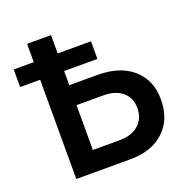

<svg xmlns="http://www.w3.org/2000/svg" viewBox="-129 -850 948 971"><g transform="rotate(-20 344.5 -364.0)"><path d="M247.6 -458H399.9Q520.5 -458 589.6 -397Q658.7 -335.9 658.7 -231.9Q658.7 -125 591.8 -62.5Q524.9 0 408.2 0H118.7V-727.5H247.6ZM247.6 -350.6V-109.4H393.1Q457 -109.4 494.4 -142.6Q531.7 -175.8 531.7 -232.4Q531.7 -287.1 494.4 -318.8Q457 -350.6 393.1 -350.6ZM10.7 -534.2V-628.9H426.8V-534.2Z"/></g></svg>

Font: Inter Display SemiBold
Style: Regular
Weight: 600
Designer: Rasmus Andersson
Foundry: rsms
Version: Version 4.001;git-9221beed3